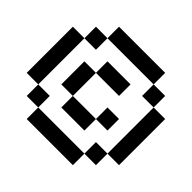

<svg xmlns="http://www.w3.org/2000/svg" viewBox="-235 -1110 1471 1471"><g transform="rotate(45 500.0 -375.0)"><path d="M395 -250V-247.5ZM395 -247.5V-240ZM250 -875H750V-750H250ZM750 -750H875V-625H750ZM875 -625H1000V-125H875ZM875 -125V0H750V-125ZM750 0V125H250V0ZM250 0H125V-125H250ZM125 -125H0V-625H125ZM125 -625V-750H250V-625ZM375 -625H625V-500H375ZM375 -500V-250H250V-500ZM375 -250H625V-125H375ZM625 -250V-375H750V-250Z"/></g></svg>

Font: Dogica
Style: Regular
Weight: 400
Monospace: yes
Designer: Roberto Mocci
Version: Version 001.012